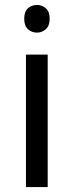

<svg xmlns="http://www.w3.org/2000/svg" viewBox="-20 -757 298 777"><path d="M173 -536V0H85V-536ZM130 -737Q150 -737 165.5 -723.5Q181 -710 181 -681Q181 -653 165.5 -639Q150 -625 130 -625Q108 -625 93 -639Q78 -653 78 -681Q78 -710 93 -723.5Q108 -737 130 -737Z"/></svg>

Font: usinhala25
Style: Book
Weight: 400
Designer: Jelle Bosma - Monotype Design Team
Foundry: Monotype Imaging Inc.
Version: Version 2.003